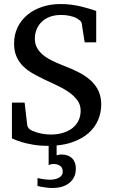

<svg xmlns="http://www.w3.org/2000/svg" viewBox="-20 -707 561 952"><path d="M356 129.9Q356 153.3 347.2 170.9Q338.4 188.5 323 200.7Q307.6 212.9 286.4 219Q265.1 225.1 239.7 225.1Q226.6 225.1 213.6 223.6Q200.7 222.2 189.9 220.2Q177.2 218.3 166 214.8V175.8Q176.3 178.2 187 180.2Q196.3 181.6 206.8 182.9Q217.3 184.1 227.1 184.1Q238.8 184.1 250.2 181.9Q261.7 179.7 270.8 175Q279.8 170.4 285.4 162.6Q291 154.8 291 143.1Q291 124.5 277.8 115.2Q264.6 106 244.1 106Q240.2 106 236.3 106.9Q232.4 107.9 229 108.9L221.2 111.8V16.1H216.8Q175.8 16.1 143.3 10.3Q110.8 4.4 87.4 -2.4Q60.5 -10.7 39.1 -21V-198.2H102.1L115.2 -85Q116.2 -79.1 121.3 -72.3Q126.5 -65.4 131.8 -63L140.1 -58.6Q147.5 -55.2 160.2 -51Q172.9 -46.9 191.2 -43.5Q209.5 -40 232.9 -40Q264.6 -40 291.7 -48.1Q318.8 -56.2 338.4 -71.3Q357.9 -86.4 368.9 -108.4Q379.9 -130.4 379.9 -158.2Q379.9 -188.5 362.5 -211.2Q345.2 -233.9 319.1 -251.7Q293 -269.5 262.2 -283.7Q231.4 -297.9 204.1 -311Q173.3 -325.7 145.3 -341.3Q117.2 -356.9 95.9 -377.4Q74.7 -397.9 62.3 -425.5Q49.8 -453.1 49.8 -491.2Q49.8 -535.6 67.4 -571.8Q85 -607.9 116 -633.5Q147 -659.2 189.2 -673.1Q231.4 -687 280.8 -687Q309.1 -687 334.2 -683.6Q359.4 -680.2 381.1 -675Q402.8 -669.9 421.6 -664.1Q440.4 -658.2 457 -652.8V-497.1H399.9L384.8 -592.8Q383.8 -597.7 379.2 -602.5Q374.5 -607.4 370.1 -609.9Q369.1 -610.4 363.8 -614.3Q358.4 -618.2 347.9 -622.1Q337.4 -626 321 -629.4Q304.7 -632.8 282.2 -632.8Q252 -632.8 228 -624Q204.1 -615.2 187.5 -599.4Q170.9 -583.5 161.9 -562Q152.8 -540.5 152.8 -515.1Q152.8 -492.2 161.9 -473.4Q170.9 -454.6 188.7 -438.7Q206.5 -422.9 232.4 -409.2Q258.3 -395.5 292 -382.8Q337.4 -365.7 372.8 -347.2Q408.2 -328.6 432.4 -305.7Q456.5 -282.7 469.2 -254.2Q481.9 -225.6 481.9 -188Q481.9 -149.9 467 -113.3Q452.1 -76.7 419.9 -47.9Q387.7 -19 337.4 -1.5Q303.7 10.3 260.7 14.2V63Q266.1 62 271 60.5Q275.9 59.1 284.2 59.1Q299.3 59.1 312.3 63Q325.2 66.9 335 75.4Q344.7 84 350.3 97.4Q356 110.8 356 129.9Z"/></svg>

Font: Charis SIL Am
Style: Regular
Weight: 400
Foundry: SIL International
Version: Version 5.000